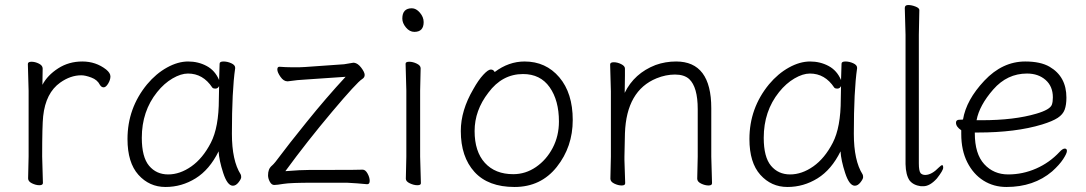

<svg xmlns="http://www.w3.org/2000/svg" viewBox="-20 -729 4329 765"><path d="M92 -18 94 -106V-367L91 -474Q91 -483 105.5 -483Q120 -483 135 -475.5Q150 -468 150 -456Q150 -444 149.5 -426.5Q149 -409 149 -391Q169 -429 211.5 -456.5Q254 -484 308 -484Q362 -484 403 -452Q420 -438 420 -424.5Q420 -411 411 -396Q402 -381 393 -381Q384 -381 378 -391Q368 -411 344 -420Q320 -429 304 -429Q261 -429 220 -400Q162 -359 152 -266Q148 -230 148 -106L151 0Q151 9 137 9Q123 9 107.5 1.5Q92 -6 92 -18Z M917 -457Q904 -368 904 -196Q904 -89 939 -34Q941 -30 941 -23Q941 -16 930.5 -2.5Q920 11 908 11Q886 11 869.5 -39.5Q853 -90 851 -126Q815 -53 759.5 -18.5Q704 16 639.5 16Q575 16 531.5 -32.5Q488 -81 488 -175Q488 -298 566 -393Q602 -436 645.5 -460Q689 -484 729.5 -484Q770 -484 803.5 -466Q837 -448 853 -410Q855 -456 855 -475Q855 -484 870.5 -484Q886 -484 901.5 -477Q917 -470 917 -459ZM853 -386Q848 -376 838.5 -376Q829 -376 826 -380Q789 -436 729 -436Q701 -436 667.5 -416.5Q634 -397 606 -362Q545 -286 545 -180Q545 -103 574 -68.5Q603 -34 650 -34Q697 -34 742.5 -66Q788 -98 820 -160Q852 -222 852 -334Q852 -361 853 -386Z M1296 -52Q1408 -52 1424 -53H1425Q1436 -53 1444.5 -37.5Q1453 -22 1453 -8.5Q1453 5 1443 5Q1402 1 1362 -1H1227Q1137 -1 1110 3.5Q1083 8 1072.5 8Q1062 8 1055 -5Q1048 -18 1048 -30.5Q1048 -43 1051.5 -52.5Q1055 -62 1064.5 -70Q1074 -78 1098.5 -111.5Q1123 -145 1201.5 -242.5Q1280 -340 1357 -423L1196 -412Q1169 -411 1127 -405H1125Q1110 -405 1097.5 -423Q1085 -441 1085 -452Q1085 -463 1093 -463H1094Q1120 -461 1141 -461H1173Q1185 -461 1195 -462L1351 -473L1387 -479H1391Q1406 -477 1419.5 -459Q1433 -441 1433 -430.5Q1433 -420 1423 -414Q1402 -401 1303 -283.5Q1204 -166 1117 -47Q1177 -52 1217 -52Z M1583 -655Q1583 -696 1621 -696Q1638 -696 1653 -678.5Q1668 -661 1668 -641Q1668 -602 1631 -602Q1612 -602 1597.5 -619.5Q1583 -637 1583 -655ZM1597 -17 1599 -105V-368L1596 -475Q1596 -483 1610.5 -483Q1625 -483 1640.5 -475.5Q1656 -468 1656 -457L1654 -368V-105L1657 1Q1657 9 1643 9Q1629 9 1613 1.5Q1597 -6 1597 -17Z M1951 -442Q2007 -484 2070 -484Q2155 -484 2208.5 -421Q2262 -358 2262 -251Q2262 -144 2198.5 -64Q2135 16 2030 16Q1925 16 1870.5 -44Q1816 -104 1816 -207Q1816 -289 1866 -374Q1886 -410 1905.5 -431Q1925 -452 1935.5 -452Q1946 -452 1951 -442ZM2025 -35Q2074 -35 2115.5 -63.5Q2157 -92 2182 -139.5Q2207 -187 2207 -245Q2207 -329 2170 -381.5Q2133 -434 2064 -434Q1981 -434 1926 -360Q1871 -289 1871 -207Q1871 -125 1912 -80Q1953 -35 2025 -35Z M2758 -17 2760 -105V-294Q2760 -382 2726 -414Q2706 -432 2669.5 -432Q2633 -432 2596 -417Q2476 -368 2470 -198Q2469 -149 2468 -105V-91Q2468 -91 2471 1Q2471 10 2457 10Q2443 10 2427.5 2.5Q2412 -5 2412 -17L2414 -105V-365L2411 -472Q2411 -481 2425.5 -481Q2440 -481 2455 -473.5Q2470 -466 2470 -456V-428Q2470 -411 2469.5 -392Q2469 -373 2469 -359Q2507 -437 2592 -470Q2631 -484 2674 -484Q2814 -484 2814 -298V-105L2817 1Q2817 10 2803 10Q2789 10 2773.5 2.5Q2758 -5 2758 -17Z M3395 -457Q3382 -368 3382 -196Q3382 -89 3417 -34Q3419 -30 3419 -23Q3419 -16 3408.5 -2.5Q3398 11 3386 11Q3364 11 3347.5 -39.5Q3331 -90 3329 -126Q3293 -53 3237.5 -18.5Q3182 16 3117.5 16Q3053 16 3009.5 -32.5Q2966 -81 2966 -175Q2966 -298 3044 -393Q3080 -436 3123.5 -460Q3167 -484 3207.5 -484Q3248 -484 3281.5 -466Q3315 -448 3331 -410Q3333 -456 3333 -475Q3333 -484 3348.5 -484Q3364 -484 3379.5 -477Q3395 -470 3395 -459ZM3331 -386Q3326 -376 3316.5 -376Q3307 -376 3304 -380Q3267 -436 3207 -436Q3179 -436 3145.5 -416.5Q3112 -397 3084 -362Q3023 -286 3023 -180Q3023 -103 3052 -68.5Q3081 -34 3128 -34Q3175 -34 3220.5 -66Q3266 -98 3298 -160Q3330 -222 3330 -334Q3330 -361 3331 -386Z M3648 -39Q3655 -32 3666 -32H3668Q3693 -33 3721 -62Q3730 -71 3734 -71Q3738 -71 3738 -60.5Q3738 -50 3713 -18Q3685 13 3659 13H3649Q3619 9 3604 -10Q3589 -32 3588 -75V-590L3585 -697Q3585 -709 3598.5 -709Q3612 -709 3627.5 -703Q3643 -697 3643 -689L3641 -590V-78Q3641 -48 3648 -39Z M3864 -201V-198Q3864 -116 3901.5 -75Q3939 -34 3997 -34Q4055 -34 4108.5 -57.5Q4162 -81 4202 -124Q4214 -137 4222.5 -137Q4231 -137 4231 -127.5Q4231 -118 4216 -95Q4201 -72 4172 -46Q4099 16 3990 16Q3939 16 3898.5 -9.5Q3858 -35 3834 -82.5Q3810 -130 3810 -195V-210Q3789 -224 3789 -240Q3789 -252 3803 -252Q3817 -252 3817 -253Q3830 -331 3902 -407.5Q3974 -484 4065 -484Q4126 -484 4162 -463Q4229 -424 4229 -340Q4229 -311 4222 -292Q4215 -273 4194.5 -259.5Q4174 -246 4132 -233Q4027 -201 3876 -201ZM3892 -250Q4021 -250 4109 -276Q4164 -292 4171 -312Q4175 -323 4175 -341Q4175 -385 4146 -410.5Q4117 -436 4072 -436Q3993 -436 3937.5 -372.5Q3882 -309 3871 -250Z"/></svg>

Font: LXGW WenKai Lite Light
Style: Regular
Weight: 300
Designer: LXGW / Fontworks Inc.
Foundry: LXGW / Fontworks Inc.
Version: Version 1.511; March 25, 2025